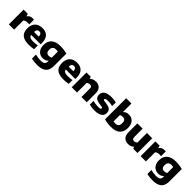

<svg xmlns="http://www.w3.org/2000/svg" viewBox="486 -2813 5048 5048"><g transform="rotate(45 3010.5 -289.0)"><path d="M58.5 -548.5H218L233.5 -481.5H242Q264.5 -519.5 302.5 -538.2Q340.5 -557 390 -557Q411.5 -557 438.5 -553V-378.5Q414 -383 378 -383Q342.5 -383 308.2 -371.8Q274 -360.5 254.5 -340.5V0H58.5Z M1022 -220H670Q673 -187 689.2 -168Q705.5 -149 741.5 -140.5Q777.5 -132 840.5 -132Q909 -132 988 -147.5V-6.5Q900.5 10.5 811.5 10.5Q694.5 10.5 620.5 -19.8Q546.5 -50 511 -112.5Q475.5 -175 475.5 -274Q475.5 -362 508.2 -425.8Q541 -489.5 604.2 -523.5Q667.5 -557.5 758 -557.5Q844 -557.5 903 -523.2Q962 -489 992 -424Q1022 -359 1022 -267.5ZM669 -327H841Q839.5 -386 819 -412Q798.5 -438 755.5 -438Q712 -438 691.2 -412Q670.5 -386 669 -327Z M1124 206.5V56.5Q1175.5 69.5 1225.5 76.2Q1275.5 83 1317.5 83Q1374.5 83 1409 70.8Q1443.5 58.5 1459.2 33.5Q1475 8.5 1475 -32V-60H1466Q1410 0.5 1314 0.5Q1251 0.5 1198.8 -29.5Q1146.5 -59.5 1115.2 -119Q1084 -178.5 1084 -263Q1084 -404 1170.2 -480.8Q1256.5 -557.5 1426 -557.5Q1488 -557.5 1554 -548.8Q1620 -540 1671 -524V-69.5Q1671 35 1634.5 101Q1598 167 1523.5 198.5Q1449 230 1333 230Q1221 230 1124 206.5ZM1475 -180V-404.5Q1443.5 -411.5 1408.5 -411.5Q1344.5 -411.5 1312 -379.2Q1279.5 -347 1279.5 -279Q1279.5 -212.5 1307.2 -184.2Q1335 -156 1388 -156Q1411.5 -156 1434.2 -162Q1457 -168 1475 -180Z M2310 -220H1958Q1961 -187 1977.2 -168Q1993.5 -149 2029.5 -140.5Q2065.5 -132 2128.5 -132Q2197 -132 2276 -147.5V-6.5Q2188.5 10.5 2099.5 10.5Q1982.5 10.5 1908.5 -19.8Q1834.5 -50 1799 -112.5Q1763.5 -175 1763.5 -274Q1763.5 -362 1796.2 -425.8Q1829 -489.5 1892.2 -523.5Q1955.5 -557.5 2046 -557.5Q2132 -557.5 2191 -523.2Q2250 -489 2280 -424Q2310 -359 2310 -267.5ZM1957 -327H2129Q2127.5 -386 2107 -412Q2086.5 -438 2043.5 -438Q2000 -438 1979.2 -412Q1958.5 -386 1957 -327Z M2396.5 -548.5H2557L2570 -496H2578.5Q2610 -525.5 2653.5 -541.5Q2697 -557.5 2747 -557.5Q2843 -557.5 2898.8 -500Q2954.5 -442.5 2954.5 -322.5V0H2758.5V-311Q2758.5 -355 2740.5 -373.5Q2722.5 -392 2686.5 -392Q2659.5 -392 2634.5 -382.5Q2609.5 -373 2592.5 -355.5V0H2396.5Z M3055 -15V-151.5Q3099 -139 3150.5 -132Q3202 -125 3253 -125Q3304 -125 3325 -135Q3346 -145 3346 -164.5Q3346 -178.5 3337.5 -185.5Q3329 -192.5 3306 -196L3202.5 -212Q3117.5 -225 3078.8 -264.8Q3040 -304.5 3040 -374Q3040 -460.5 3112.8 -509Q3185.5 -557.5 3331.5 -557.5Q3375.5 -557.5 3420 -552Q3464.5 -546.5 3497.5 -537.5V-401Q3463.5 -410.5 3420.8 -416Q3378 -421.5 3335.5 -421.5Q3271 -421.5 3247 -410.2Q3223 -399 3223 -380.5Q3223 -368.5 3231.8 -361.2Q3240.5 -354 3263 -350.5L3366.5 -334.5Q3448 -322 3488.2 -285Q3528.5 -248 3528.5 -172.5Q3528.5 -115.5 3496.8 -74.5Q3465 -33.5 3403.8 -11.5Q3342.5 10.5 3256 10.5Q3201 10.5 3149.2 4Q3097.5 -2.5 3055 -15Z M3612.5 -23V-808H3808.5V-497H3817.5Q3844.5 -527 3883 -542.2Q3921.5 -557.5 3969.5 -557.5Q4034 -557.5 4086 -527.5Q4138 -497.5 4168.8 -436.8Q4199.5 -376 4199.5 -287Q4199.5 -141.5 4113.8 -65.5Q4028 10.5 3857.5 10.5Q3793.5 10.5 3729.8 2.2Q3666 -6 3612.5 -23ZM4004 -272.5Q4004 -341.5 3976.2 -371Q3948.5 -400.5 3895.5 -400.5Q3871.5 -400.5 3848.8 -394.5Q3826 -388.5 3808.5 -376V-143Q3838.5 -135.5 3875 -135.5Q3941 -135.5 3972.5 -168.2Q4004 -201 4004 -272.5Z M4288 -224.5V-548.5H4484V-237.5Q4484 -193.5 4501.8 -175Q4519.5 -156.5 4553.5 -156.5Q4579 -156.5 4603.8 -166.2Q4628.5 -176 4645 -193V-548.5H4841V0H4680.5L4668 -52H4660.5Q4627.5 -22 4586.5 -6.2Q4545.5 9.5 4500 9.5Q4401.5 9.5 4344.8 -47.5Q4288 -104.5 4288 -224.5Z M4958.5 -548.5H5118L5133.5 -481.5H5142Q5164.5 -519.5 5202.5 -538.2Q5240.5 -557 5290 -557Q5311.5 -557 5338.5 -553V-378.5Q5314 -383 5278 -383Q5242.5 -383 5208.2 -371.8Q5174 -360.5 5154.5 -340.5V0H4958.5Z M5415.5 206.5V56.5Q5467 69.5 5517 76.2Q5567 83 5609 83Q5666 83 5700.5 70.8Q5735 58.5 5750.8 33.5Q5766.5 8.5 5766.5 -32V-60H5757.5Q5701.5 0.5 5605.5 0.5Q5542.5 0.5 5490.2 -29.5Q5438 -59.5 5406.8 -119Q5375.5 -178.5 5375.5 -263Q5375.5 -404 5461.8 -480.8Q5548 -557.5 5717.5 -557.5Q5779.5 -557.5 5845.5 -548.8Q5911.5 -540 5962.5 -524V-69.5Q5962.5 35 5926 101Q5889.5 167 5815 198.5Q5740.5 230 5624.5 230Q5512.5 230 5415.5 206.5ZM5766.5 -180V-404.5Q5735 -411.5 5700 -411.5Q5636 -411.5 5603.5 -379.2Q5571 -347 5571 -279Q5571 -212.5 5598.8 -184.2Q5626.5 -156 5679.5 -156Q5703 -156 5725.8 -162Q5748.5 -168 5766.5 -180Z"/></g></svg>

Font: Encode Sans Semi Expanded ExBd
Style: Regular
Weight: 800
Width: 6
Designer: Multiple Designers
Foundry: Impallari Type
Version: Version 2.000